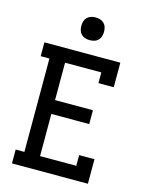

<svg xmlns="http://www.w3.org/2000/svg" viewBox="-138 -1040 875 1126"><g transform="rotate(15 300.0 -477.0)"><path d="M47 0V-84H100V-651H47V-735H508V-586H415V-651H195V-424H425V-340H195V-84H415V-149H508V0ZM300 -816Q286 -816 272.5 -820Q259 -824 249 -834Q239 -844 235 -857.5Q231 -871 231 -885Q231 -899 235 -912.5Q239 -926 249 -936Q259 -946 272.5 -950Q286 -954 300 -954Q314 -954 327.5 -950Q341 -946 351 -936Q361 -926 365 -912.5Q369 -899 369 -885Q369 -871 365 -857.5Q361 -844 351 -834Q341 -824 327.5 -820Q314 -816 300 -816Z"/></g></svg>

Font: Iosevka Etoile Medium
Style: Regular
Weight: 500
Designer: Belleve Invis
Foundry: Belleve Invis
Version: Version 22.1.2; ttfautohint (v1.8.4)